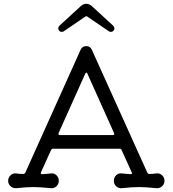

<svg xmlns="http://www.w3.org/2000/svg" viewBox="-20 -974 910 1012"><path d="M441 -886Q435 -891 429 -886L316 -809Q312 -806 306 -806Q297 -806 291 -813Q287 -819 287 -824Q287 -832 294 -839L406 -942Q420 -954 435 -954Q450 -954 464 -942L576 -839Q583 -832 583 -824Q583 -819 579 -813Q573 -806 564 -806Q559 -806 554 -809ZM805 -60Q822 -62 834.5 -50Q847 -38 847 -21Q847 -4 834.5 7.5Q822 19 805 18Q748 12 713 12Q675 12 621 18Q604 19 592 7.5Q580 -4 580 -21Q580 -38 592 -50Q604 -62 621 -60Q632 -59 643.5 -58Q655 -57 667 -56H669Q679 -56 674 -66L621 -183Q618 -190 611 -190H259Q253 -190 249 -183L196 -66Q195 -64 195 -61Q195 -56 201 -56Q213 -56 225.5 -57.5Q238 -59 249 -60Q266 -62 278 -50Q290 -38 290 -21Q290 -4 278 7.5Q266 19 249 18Q191 12 157 12Q118 12 65 18Q48 19 35.5 7.5Q23 -4 23 -21Q23 -38 35.5 -50Q48 -62 65 -60Q83 -57 102 -57H104Q109 -57 113 -63L405 -712Q414 -731 435 -731Q455 -731 464 -712L757 -63Q761 -57 766 -57Q786 -57 805 -60ZM441 -585Q440 -591 435 -591Q432 -591 429 -585L289 -273Q288 -271 288 -269Q288 -262 296 -262H574Q586 -262 581 -273Z"/></svg>

Font: Kiwi Maru
Style: Regular
Weight: 400
Designer: Hiroki-Chan
Version: Version 1.100